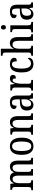

<svg xmlns="http://www.w3.org/2000/svg" viewBox="1844 -2644 810 4538"><g transform="rotate(-90 2249.0 -375.0)"><path d="M22 0V-41H35Q63 -41 80.5 -53.5Q98 -66 98 -113V-426Q98 -471 80 -483Q62 -495 33 -495H31V-536H172L184 -454H189Q211 -507 242.5 -526.5Q274 -546 319 -546Q360 -546 393 -525Q426 -504 443 -450H447Q470 -506 504 -526Q538 -546 582 -546Q648 -546 685 -499Q722 -452 722 -349V-113Q722 -66 740 -53.5Q758 -41 787 -41H789V0H633V-346Q633 -412 614 -447.5Q595 -483 550 -483Q515 -483 494.5 -462.5Q474 -442 465 -408Q456 -374 456 -334V-113Q456 -66 474 -53.5Q492 -41 520 -41H523V0H368V-346Q368 -412 349 -447.5Q330 -483 285 -483Q249 -483 228 -460.5Q207 -438 197.5 -401Q188 -364 188 -321V-108Q188 -64 207.5 -52.5Q227 -41 256 -41H258V0Z M1060 10Q966 10 912 -59Q858 -128 858 -269Q858 -409 909.5 -477.5Q961 -546 1063 -546Q1156 -546 1210 -477.5Q1264 -409 1264 -269Q1264 -128 1212 -59Q1160 10 1060 10ZM1062 -41Q1123 -41 1148 -99Q1173 -157 1173 -269Q1173 -381 1148 -437.5Q1123 -494 1061 -494Q999 -494 974 -437.5Q949 -381 949 -269Q949 -157 974.5 -99Q1000 -41 1062 -41Z M1332 0V-41H1340Q1369 -41 1388.5 -53.5Q1408 -66 1408 -113V-427Q1408 -471 1388.5 -483Q1369 -495 1342 -495H1337V-536H1483L1494 -454H1498Q1521 -507 1553.5 -526.5Q1586 -546 1631 -546Q1698 -546 1735.5 -499Q1773 -452 1773 -349V-113Q1773 -66 1790 -53.5Q1807 -41 1836 -41H1840V0H1684V-346Q1684 -411 1665 -447.5Q1646 -484 1598 -484Q1560 -484 1537.5 -461Q1515 -438 1506 -400.5Q1497 -363 1497 -321V-108Q1497 -64 1516 -52.5Q1535 -41 1563 -41H1568V0Z M2037 10Q1982 10 1944 -29Q1906 -68 1906 -150Q1906 -230 1954 -268Q2002 -306 2100 -309L2170 -312V-373Q2170 -429 2156.5 -463Q2143 -497 2094 -497Q2047 -497 2033 -466.5Q2019 -436 2019 -388Q1941 -388 1941 -450Q1941 -497 1985.5 -521.5Q2030 -546 2100 -546Q2179 -546 2219.5 -507Q2260 -468 2260 -372V-113Q2260 -71 2271.5 -56Q2283 -41 2312 -41H2315V0H2192L2178 -87H2172Q2154 -59 2136.5 -37Q2119 -15 2096 -2.5Q2073 10 2037 10ZM2063 -45Q2113 -45 2142 -86Q2171 -127 2171 -191V-273L2120 -270Q2051 -266 2024.5 -234.5Q1998 -203 1998 -144Q1998 -98 2013.5 -71.5Q2029 -45 2063 -45Z M2377 0V-41H2380Q2409 -41 2429 -53.5Q2449 -66 2449 -113V-427Q2449 -471 2429 -483Q2409 -495 2381 -495H2378V-536H2518L2533 -431H2536Q2548 -462 2563 -488.5Q2578 -515 2601 -530.5Q2624 -546 2660 -546Q2704 -546 2726 -526Q2748 -506 2748 -472Q2748 -441 2728 -422.5Q2708 -404 2664 -404Q2664 -445 2654.5 -463.5Q2645 -482 2620 -482Q2598 -482 2583 -462.5Q2568 -443 2558 -411Q2548 -379 2543.5 -342.5Q2539 -306 2539 -273V-108Q2539 -64 2558.5 -52.5Q2578 -41 2606 -41H2628V0Z M3004 10Q2946 10 2901 -18Q2856 -46 2831 -106.5Q2806 -167 2806 -265Q2806 -372 2831.5 -433.5Q2857 -495 2901 -520.5Q2945 -546 3000 -546Q3065 -546 3108.5 -520Q3152 -494 3152 -444Q3152 -410 3132 -396.5Q3112 -383 3070 -383Q3070 -430 3056 -463.5Q3042 -497 3000 -497Q2969 -497 2945.5 -476.5Q2922 -456 2909.5 -406Q2897 -356 2897 -266Q2897 -159 2926 -103.5Q2955 -48 3018 -48Q3062 -48 3091.5 -71.5Q3121 -95 3136 -126Q3143 -120 3147.5 -111Q3152 -102 3152 -88Q3152 -67 3137 -44Q3122 -21 3089 -5.5Q3056 10 3004 10Z M3201 0V-41H3209Q3236 -41 3256.5 -53.5Q3277 -66 3277 -113V-651Q3277 -695 3256 -707Q3235 -719 3209 -719H3201V-760H3366V-534Q3366 -509 3364 -484Q3362 -459 3362 -454H3366Q3383 -492 3414.5 -519Q3446 -546 3498 -546Q3568 -546 3605 -499Q3642 -452 3642 -349V-113Q3642 -66 3660 -53.5Q3678 -41 3707 -41H3709V0H3553V-346Q3553 -412 3533 -447.5Q3513 -483 3464 -483Q3412 -483 3389 -439Q3366 -395 3366 -321V-108Q3366 -64 3385.5 -52.5Q3405 -41 3434 -41H3436V0Z M3872 -640Q3849 -640 3834.5 -653Q3820 -666 3820 -698Q3820 -731 3834.5 -744Q3849 -757 3872 -757Q3894 -757 3909.5 -744Q3925 -731 3925 -698Q3925 -666 3909.5 -653Q3894 -640 3872 -640ZM3752 0V-41H3763Q3793 -41 3812 -53Q3831 -65 3831 -110V-425Q3831 -470 3813.5 -482.5Q3796 -495 3766 -495H3758V-536H3920V-115Q3920 -67 3939 -54Q3958 -41 3989 -41H3999V0Z M4184 10Q4129 10 4091 -29Q4053 -68 4053 -150Q4053 -230 4101 -268Q4149 -306 4247 -309L4317 -312V-373Q4317 -429 4303.5 -463Q4290 -497 4241 -497Q4194 -497 4180 -466.5Q4166 -436 4166 -388Q4088 -388 4088 -450Q4088 -497 4132.5 -521.5Q4177 -546 4247 -546Q4326 -546 4366.5 -507Q4407 -468 4407 -372V-113Q4407 -71 4418.5 -56Q4430 -41 4459 -41H4462V0H4339L4325 -87H4319Q4301 -59 4283.5 -37Q4266 -15 4243 -2.5Q4220 10 4184 10ZM4210 -45Q4260 -45 4289 -86Q4318 -127 4318 -191V-273L4267 -270Q4198 -266 4171.5 -234.5Q4145 -203 4145 -144Q4145 -98 4160.5 -71.5Q4176 -45 4210 -45Z"/></g></svg>

Font: Noto Serif Ethiopic Condensed
Style: Regular
Weight: 400
Width: 3
Designer: Monotype Design Team
Foundry: Monotype Imaging Inc.
Version: Version 2.102; ttfautohint (v1.8.4.7-5d5b)